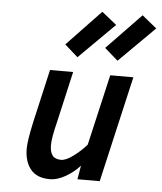

<svg xmlns="http://www.w3.org/2000/svg" viewBox="-56 -842 760 902"><g transform="rotate(5 324.5 -391.5)"><path d="M230 -626 390 -794 460 -738 292 -571ZM418 -626 580 -794 649 -738 481 -571ZM92 -123Q92 -160 112 -251L169 -500H278L223 -259Q204 -183 204 -149Q204 -117 216.5 -100.5Q229 -84 257 -84Q280 -84 314.5 -109.5Q349 -135 376 -166L453 -500H562L447 0H342L353 -65Q328 -36 288.5 -12.5Q249 11 212 11Q151 11 121.5 -25.5Q92 -62 92 -123Z"/></g></svg>

Font: Cairo SemiBold
Style: Italic
Weight: 600
Italic angle: -13°
Designer: Mohamed Gaber, Accademia di Belle Arti di Urbino and others
Foundry: Kief Type Foundry, Accademia di Belle Arti di Urbino and others
Version: Version 3.011